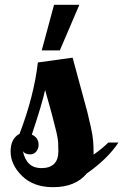

<svg xmlns="http://www.w3.org/2000/svg" viewBox="-20 -770 511 796"><path d="M24 -142Q24 -196 61 -215Q121 -372 137 -511L281 -531L316 -402L342 -306Q349 -278 356.5 -244Q364 -210 366 -187Q368 -164 368 -135V-129Q404 -154 429 -179H471Q426 -111 340 -51Q293 6 200 6Q119 6 71.5 -40.5Q24 -87 24 -142ZM75 -143Q90 -73 151 -73Q222 -73 222 -143Q222 -164 221 -180Q220 -196 214 -222L204 -261Q201 -275 188 -322L167 -397Q156 -344 112 -212Q140 -199 140 -170Q140 -154 130.5 -142Q121 -130 105 -130Q84 -130 75 -143ZM153 -561 204 -750H309L228 -561Z"/></svg>

Font: Lobster Two
Style: Bold
Weight: 700
Designer: Pablo Impallari
Foundry: Pablo Impallari. www.impallari.com
Version: Version 1.006